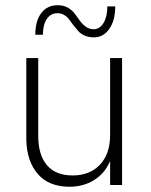

<svg xmlns="http://www.w3.org/2000/svg" viewBox="-20 -711 582 738"><path d="M340.3 -567.4Q320.8 -567.4 305.4 -574.2Q290 -581.1 280.8 -591.6Q271.5 -602.1 262.2 -614Q252.9 -626 245.6 -636.2Q238.3 -646.5 226.8 -653.3Q215.3 -660.2 201.2 -660.2Q175.3 -660.6 160.2 -638.4Q145 -616.2 145 -577.6H115.7Q115.7 -630.9 138.9 -661.1Q162.1 -691.4 202.6 -690.9Q224.1 -690.9 240.5 -681.6Q256.8 -672.4 267.1 -658.7Q277.3 -645 287.1 -631.3Q296.9 -617.7 310.1 -608.2Q323.2 -598.6 340.3 -598.6Q363.3 -598.6 377.9 -622.8Q392.6 -647 392.6 -686.5H422.9Q422.9 -632.3 400.1 -599.9Q377.4 -567.4 340.3 -567.4ZM247.6 6.8Q168 6.8 125.5 -42Q83 -90.8 81.1 -173.8V-487.8H127V-188.5Q127 -115.2 160.6 -75.9Q194.3 -36.6 258.8 -36.6Q325.2 -36.6 364.3 -78.1Q403.3 -119.6 403.3 -192.4V-487.8H449.2V0H403.3V-91.8Q382.8 -44.4 341.6 -18.8Q300.3 6.8 247.6 6.8Z"/></svg>

Font: HK Grotesk Light Legacy
Style: Regular
Weight: 300
Designer: Alfredo Marco Pradil
Foundry: Hanken Design Co.
Version: Version 2.022;PS 002.022;hotconv 1.0.88;makeotf.lib2.5.64775